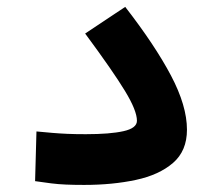

<svg xmlns="http://www.w3.org/2000/svg" viewBox="-20 -521 626 545"><path d="M218.8 3.9Q188.5 3.9 167 2.9Q145.5 2 125.5 -0.5Q105.5 -2.9 79.6 -6.8L83.5 -147.9Q108.9 -145.5 128.7 -143.8Q148.4 -142.1 170.7 -141.1Q192.9 -140.1 223.6 -140.1Q292.5 -140.1 330.6 -148.7Q368.7 -157.2 368.7 -178.2Q368.7 -207 334.7 -262.9Q300.8 -318.8 221.7 -425.8L335.4 -501.5Q419.9 -392.6 465.3 -306.6Q510.7 -220.7 510.7 -152.8Q510.7 -92.8 471.2 -58.6Q431.6 -24.4 365.5 -10.3Q299.3 3.9 218.8 3.9Z"/></svg>

Font: Cascadia Code PL
Style: Bold
Weight: 700
Monospace: yes
Designer: Aaron Bell
Foundry: Saja Typeworks
Version: Version 2404.023; ttfautohint (v1.8.4)